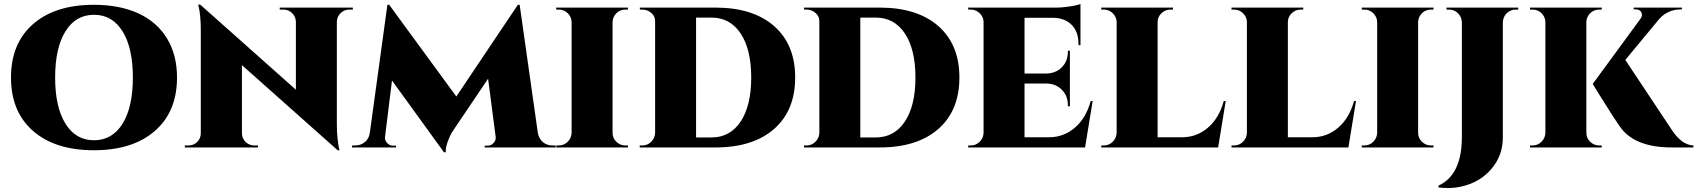

<svg xmlns="http://www.w3.org/2000/svg" viewBox="-20 -738 8496 961"><path d="M450 -714Q579 -714 672.5 -671Q766 -628 816 -545.5Q866 -463 866 -350Q866 -179 755 -82.5Q644 14 450 14Q256 14 145.5 -82.5Q35 -179 35 -350Q35 -521 145.5 -617.5Q256 -714 450 -714ZM307.5 -119Q359 -36 450.5 -36Q542 -36 593.5 -119Q645 -202 645 -350Q645 -498 593.5 -581Q542 -664 450.5 -664Q359 -664 307.5 -581Q256 -498 256 -350Q256 -202 307.5 -119Z M1380 -700H1746V-690H1728Q1703 -690 1685 -672.5Q1667 -655 1666 -630V-114Q1666 -77 1669.5 -45Q1673 -13 1676 0L1679 14H1670L1191 -412V-71Q1191 -54 1199.5 -40Q1208 -26 1222 -18Q1236 -10 1252 -10H1271V0H905V-10H924Q949 -10 967 -27.5Q985 -45 985 -71V-590Q985 -625 982 -656Q979 -687 975 -701L972 -715H982L1461 -289V-629Q1460 -655 1442 -672.5Q1424 -690 1399 -690H1380Z M2581 -714 2672 -73Q2677 -44 2697 -27Q2717 -10 2745 -10H2761V0H2406V-9H2422Q2438 -9 2450.5 -22.5Q2463 -36 2461 -52L2423 -344L2253 -92Q2248 -85 2240.5 -73Q2233 -61 2221.5 -30.5Q2210 0 2211 24H2202L1942 -335L1907 -52Q1905 -36 1917.5 -22.5Q1930 -9 1946 -9H1962V0H1742V-10H1758Q1786 -10 1806.5 -27Q1827 -44 1831 -73L1919 -714H1928L2264 -255L2572 -714Z M3123 -10V0H2764V-10H2777Q2803 -10 2821.5 -28.5Q2840 -47 2841 -73V-628Q2840 -654 2821.5 -672Q2803 -690 2777 -690H2764V-700H3123V-690H3110Q3084 -690 3065.5 -672Q3047 -654 3046 -628V-73Q3046 -47 3065 -28.5Q3084 -10 3110 -10Z M3182 -700H3561Q3749 -700 3854.5 -607.5Q3960 -515 3960 -350Q3960 -185 3854.5 -92.5Q3749 0 3561 0H3182V-10H3195Q3221 -10 3239.5 -28.5Q3258 -47 3259 -73V-633Q3259 -657 3239.5 -673.5Q3220 -690 3195 -690H3183ZM3464 -650V-50H3541Q3634 -50 3687 -129.5Q3740 -209 3740 -350Q3740 -491 3687 -570.5Q3634 -650 3541 -650Z M4004 -700H4383Q4571 -700 4676.5 -607.5Q4782 -515 4782 -350Q4782 -185 4676.5 -92.5Q4571 0 4383 0H4004V-10H4017Q4043 -10 4061.5 -28.5Q4080 -47 4081 -73V-633Q4081 -657 4061.5 -673.5Q4042 -690 4017 -690H4005ZM4286 -650V-50H4363Q4456 -50 4509 -129.5Q4562 -209 4562 -350Q4562 -491 4509 -570.5Q4456 -650 4363 -650Z M5439 -232H5449L5411 0H4826V-10H4839Q4865 -10 4883.5 -28.5Q4902 -47 4903 -73V-627Q4903 -638 4899.5 -647.5Q4896 -657 4890 -664.5Q4884 -672 4876 -678Q4868 -684 4858.5 -687Q4849 -690 4839 -690H4826V-700H5269Q5289 -700 5314 -703Q5339 -706 5359 -710Q5379 -714 5388 -718V-512H5378V-520Q5378 -559 5363 -587.5Q5348 -616 5320 -632Q5292 -648 5253 -649H5108V-370H5217Q5265 -371 5295 -401.5Q5325 -432 5325 -480V-484H5335V-206H5325V-211Q5325 -258 5295 -288.5Q5265 -319 5218 -320H5108V-51H5231Q5304 -51 5360 -99Q5416 -147 5439 -232Z M6105 -232H6115L6077 0H5492V-10H5505Q5531 -10 5549.5 -28.5Q5568 -47 5569 -73V-627Q5569 -644 5560 -658.5Q5551 -673 5536.5 -681.5Q5522 -690 5505 -690H5492V-700H5851V-690H5838Q5812 -690 5793 -671.5Q5774 -653 5774 -627V-51H5897Q5970 -51 6026 -99Q6082 -147 6105 -232Z M6757 -232H6767L6729 0H6144V-10H6157Q6183 -10 6201.5 -28.5Q6220 -47 6221 -73V-627Q6221 -644 6212 -658.5Q6203 -673 6188.5 -681.5Q6174 -690 6157 -690H6144V-700H6503V-690H6490Q6464 -690 6445 -671.5Q6426 -653 6426 -627V-51H6549Q6622 -51 6678 -99Q6734 -147 6757 -232Z M7155 -10V0H6796V-10H6809Q6835 -10 6853.5 -28.5Q6872 -47 6873 -73V-628Q6872 -654 6853.5 -672Q6835 -690 6809 -690H6796V-700H7155V-690H7142Q7116 -690 7097.5 -672Q7079 -654 7078 -628V-73Q7078 -47 7097 -28.5Q7116 -10 7142 -10Z M7220 -700H7579V-690H7566Q7549 -690 7534.5 -681.5Q7520 -673 7511.5 -659Q7503 -645 7502 -627V-50Q7502 32 7455.5 94Q7409 156 7335.5 183.5Q7262 211 7180 200V191Q7297 138 7297 -53V-627Q7296 -653 7277.5 -671.5Q7259 -690 7233 -690H7220Z M7920 -628V-73Q7920 -47 7939 -28.5Q7958 -10 7984 -10H7997V0H7638V-10H7651Q7677 -10 7695.5 -28.5Q7714 -47 7715 -73V-628Q7714 -654 7695.5 -672Q7677 -690 7651 -690H7638V-700H7997V-690H7984Q7958 -690 7939.5 -672Q7921 -654 7920 -628ZM8115 -438 8349 -86Q8398 -12 8456 -10V0H8348Q8164 0 8091 -100Q8077 -119 8042.5 -173Q8008 -227 7980 -272Q7952 -317 7952 -318L8191 -644Q8203 -661 8195.5 -676Q8188 -691 8167 -691H8157V-700H8398V-691H8394Q8327 -691 8284 -642Z"/></svg>

Font: Cinzel Decorative Black
Style: Regular
Weight: 900
Designer: Natanael Gama
Version: Version 1.001;PS 001.001;hotconv 1.0.56;makeotf.lib2.0.21325